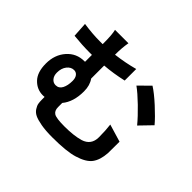

<svg xmlns="http://www.w3.org/2000/svg" viewBox="-183 -1039 1344 1344"><g transform="rotate(45 488.5 -367.5)"><path d="M388.7 -789.1Q378.9 -734.4 378.9 -668.9V-666Q472.7 -677.7 554.7 -700.2V-585.9Q463.9 -565.4 378.9 -558.6V-429.7Q407.2 -390.6 407.2 -331.1Q407.2 -226.6 356.4 -166V-125Q356.4 -88.9 379.4 -74.7Q402.3 -60.5 484.4 -60.5Q575.2 -60.5 635.7 -78.1Q708 -100.6 708 -177.7Q708 -244.1 701.2 -296.9L832 -257.8Q832 -164.1 831.1 -143.6Q826.2 -72.3 795.9 -31.7Q765.6 8.8 687.5 32.2Q618.2 53.7 476.6 53.7Q411.1 53.7 365.2 45.4Q319.3 37.1 295.4 25.4Q271.5 13.7 258.3 -6.8Q245.1 -27.3 242.2 -43.5Q239.3 -59.6 239.3 -85V-108.4Q234.4 -107.4 222.7 -107.4Q164.1 -107.4 122.1 -150.9Q80.1 -194.3 80.1 -280.3Q80.1 -367.2 130.9 -424.8Q181.6 -482.4 259.8 -482.4H265.6V-550.8H243.2Q167 -550.8 85 -559.6L78.1 -669.9Q165 -657.2 235.4 -657.2H265.6V-668.9Q265.6 -750 255.9 -789.1ZM179.7 -290Q179.7 -258.8 195.8 -239.7Q211.9 -220.7 235.4 -220.7Q267.6 -220.7 283.2 -250.5Q298.8 -280.3 298.8 -326.2Q298.8 -355.5 286.1 -371.6Q273.4 -387.7 252.9 -387.7Q222.7 -387.7 201.2 -360.4Q179.7 -333 179.7 -290ZM637.7 -619.1 717.8 -698.2Q761.7 -670.9 825.2 -612.8Q888.7 -554.7 923.8 -512.7L838.9 -424.8Q798.8 -473.6 739.3 -531.2Q679.7 -588.9 637.7 -619.1Z"/></g></svg>

Font: Min Sans Bold
Style: Regular
Weight: 700
Designer: Jinseong-Kim, NotoSansCJK, Nunito
Foundry: Jinseong-Kim
Version: Version 1.400;Glyphs 3.1.2 (3151)